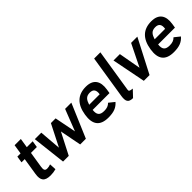

<svg xmlns="http://www.w3.org/2000/svg" viewBox="132 -1702 2744 2744"><g transform="rotate(-45 1503.5 -330.5)"><path d="M233.1 -171 271.3 -412H390.3L406.1 -512H287.1L309.7 -655H183.7L161.1 -512H96.1L80.3 -412H145.3L104.5 -155C85.6 -35.2 125.2 15 244.6 15C282 15 318.4 10 354 0L348.3 -103C324.2 -93.7 300.4 -89 277.1 -89C232 -89 224.7 -118.3 233.1 -171Z M969 0 1187.1 -512H1061.1L933.3 -185L869.1 -512H774.1L606.8 -182L580.1 -512H449.1L508 0H623L790.6 -326L854 0Z M1493.5 -527C1329.5 -527 1233 -435.3 1203.9 -252C1176.3 -77.5 1240.6 15 1412.6 15C1521.7 15 1586.9 -10.8 1640.6 -73L1557.2 -140C1526.2 -107.9 1490.7 -95 1436 -95C1347.1 -95 1319.3 -135.6 1329.3 -223H1669.3L1679.1 -285C1703.3 -437.4 1643.1 -527 1493.5 -527ZM1558.1 -310H1346.1C1369.5 -382.1 1395.6 -427 1474.6 -427C1542.6 -427 1570.5 -388 1558.1 -310Z M1759.9 -75C1745.3 22.7 1765.7 65.7 1856.5 66L1950.2 -33C1894.2 -39 1881.3 -46 1885.9 -75L1989.1 -727H1863.1Z M2256 0 2521.1 -512H2395.1L2228.7 -175L2168.1 -512H2039.1L2140 0Z M2816.5 -527C2652.5 -527 2556 -435.3 2526.9 -252C2499.3 -77.5 2563.6 15 2735.6 15C2844.7 15 2909.9 -10.8 2963.6 -73L2880.2 -140C2849.2 -107.9 2813.7 -95 2759 -95C2670.1 -95 2642.3 -135.6 2652.3 -223H2992.3L3002.1 -285C3026.3 -437.4 2966.1 -527 2816.5 -527ZM2881.1 -310H2669.1C2692.5 -382.1 2718.6 -427 2797.6 -427C2865.6 -427 2893.5 -388 2881.1 -310Z"/></g></svg>

Font: Fog Sans
Style: It
Weight: 700
Foundry: Intel Corporation
Version: Version 1.00